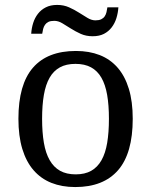

<svg xmlns="http://www.w3.org/2000/svg" viewBox="-20 -754 617 784"><path d="M522 -269Q522 -127.9 462.2 -59.1Q402.3 9.8 287.1 9.8Q232.9 9.8 189.9 -7.3Q147 -24.4 116.9 -59.1Q86.9 -93.8 71 -146.2Q55.2 -198.7 55.2 -269Q55.2 -409.2 114.5 -477.5Q173.8 -545.9 290 -545.9Q344.2 -545.9 387.2 -529.1Q430.2 -512.2 460.2 -477.8Q490.2 -443.4 506.1 -391.4Q522 -339.4 522 -269ZM151.9 -269Q151.9 -213.4 159.2 -170.9Q166.5 -128.4 182.9 -99.9Q199.2 -71.3 225.3 -56.6Q251.5 -42 289.1 -42Q326.7 -42 352.5 -56.6Q378.4 -71.3 394.5 -99.9Q410.6 -128.4 417.7 -170.9Q424.8 -213.4 424.8 -269Q424.8 -324.7 417.5 -366.7Q410.2 -408.7 394 -436.8Q377.9 -464.8 351.8 -479Q325.7 -493.2 288.1 -493.2Q250.5 -493.2 224.6 -479Q198.7 -464.8 182.6 -436.8Q166.5 -408.7 159.2 -366.7Q151.9 -324.7 151.9 -269ZM369.6 -670.9Q384.3 -670.9 393.3 -675.3Q402.3 -679.7 407.5 -687.3Q412.6 -694.8 414.8 -704.3Q417 -713.9 418.5 -724.1H463.4Q461.9 -701.2 455.3 -679.9Q448.7 -658.7 436 -642.1Q423.3 -625.5 404.3 -615.7Q385.3 -606 358.4 -606Q331.5 -606 309.8 -615.7Q288.1 -625.5 269.3 -637.5Q250.5 -649.4 234.1 -659.2Q217.8 -668.9 201.7 -668.9Q186.5 -668.9 177.7 -664.6Q168.9 -660.2 163.8 -652.8Q158.7 -645.5 156.2 -636Q153.8 -626.5 152.3 -616.2H107.4Q108.9 -639.2 115.5 -660.2Q122.1 -681.2 135 -697.8Q147.9 -714.4 167.2 -724.1Q186.5 -733.9 213.4 -733.9Q240.2 -733.9 262 -724.1Q283.7 -714.4 302.5 -702.4Q321.3 -690.4 337.6 -680.7Q354 -670.9 369.6 -670.9Z"/></svg>

Font: Sahl Naskh
Style: Regular
Weight: 400
Designer: Pascal Zoghbi
Version: Version 1.001